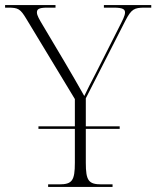

<svg xmlns="http://www.w3.org/2000/svg" viewBox="-30 -734 614 754"><path d="M159 0H412V-10H369C318 -10 307 -24 307 -95V-228H440V-238H307V-348L463 -654C486 -698 497 -704 538 -704H564V-714H378V-704H417C453 -704 461 -697 461 -685C461 -672 451 -654 439 -630L347 -448C324 -405 315 -385 301 -357C278 -398 249 -448 223 -492L138 -635C125 -657 115 -673 115 -685C115 -697 121 -704 155 -704H188V-714H-10V-704H2C42 -704 50 -699 74 -659L264 -345V-238H121V-228H264V-95C264 -24 253 -10 202 -10H159Z"/></svg>

Font: Noto Serif Display ExtraLight
Style: Regular
Weight: 200
Designer: Monotype Design Team
Foundry: Monotype Imaging Inc.
Version: Version 2.009